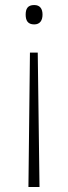

<svg xmlns="http://www.w3.org/2000/svg" viewBox="-20 -558 272 763"><path d="M149 -500C149 -523 139 -538 116 -538C90 -538 82 -523 82 -500C82 -477 90 -461 116 -461C139 -461 149 -477 149 -500ZM99 -349 93 185H137L130 -349Z"/></svg>

Font: Noto Sans Gurmukhi UI ExtraLight
Style: Regular
Weight: 200
Designer: Jelle Bosma - Monotype Design Team
Foundry: Monotype Imaging Inc.
Version: Version 2.004